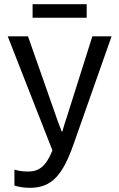

<svg xmlns="http://www.w3.org/2000/svg" viewBox="-20 -888 570 919"><path d="M136 -803H395V-868H136ZM123 11C231 11 282 -54 334 -203L514 -714H422L299 -325C291 -300 284 -281 279 -259H275C268 -281 258 -301 251 -324L114 -714H17L231 -168C200 -91 166 -67 115 -67C88 -67 70 -70 49 -76V0C70 7 96 11 123 11Z"/></svg>

Font: Noto Sans Mono Condensed
Style: Regular
Weight: 400
Width: 3
Designer: Monotype Design Team
Foundry: Monotype Imaging Inc.
Version: Version 2.014